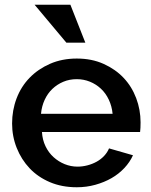

<svg xmlns="http://www.w3.org/2000/svg" viewBox="-20 -780 636 810"><path d="M304 10Q241 10 190.5 -11.5Q140 -33 105 -70Q70 -107 50.5 -156Q31 -205 31 -259Q31 -315 50 -365Q69 -415 105 -452Q141 -489 191.5 -511Q242 -533 304 -533Q367 -533 417 -510.5Q467 -488 501.5 -451.5Q536 -415 554.5 -366Q573 -317 573 -264Q573 -252 572.5 -241Q572 -230 571 -223H157Q159 -190 172 -163Q185 -136 206 -117Q227 -98 253 -87.5Q279 -77 307 -77Q328 -77 349 -82.5Q370 -88 388 -98Q406 -108 419.5 -122.5Q433 -137 440 -154L541 -125Q528 -96 504.5 -71Q481 -46 450.5 -28.5Q420 -11 382.5 -0.5Q345 10 304 10ZM455 -300Q452 -332 439 -359.5Q426 -387 405.5 -406Q385 -425 359 -435.5Q333 -446 304 -446Q273 -446 247 -435Q221 -424 201 -405Q181 -386 168.5 -359Q156 -332 153 -300ZM277 -760 340 -600H260L126 -760Z"/></svg>

Font: Rising Sun SemiBold
Style: Regular
Weight: 600
Designer: Matt McInerney, Pablo Impallari, Rodrigo Fuenzalida (Raleway font), Stephen Hutchings (Greek), Cristiano Sobral (main ch
Foundry: The Rising Sun Project Authors
Version: Version 4.327; ttfautohint (v1.8.4.7-5d5b-dirty)